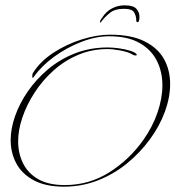

<svg xmlns="http://www.w3.org/2000/svg" viewBox="-20 -684 658 720"><path d="M447 -664Q480 -664 491.5 -651Q503 -638 503 -621Q503 -614 501.5 -607.5Q500 -601 496 -601Q491 -601 491 -607Q491 -624 483 -637.5Q475 -651 445 -651Q412 -651 394.5 -637.5Q377 -624 364 -608Q357 -599 357 -599Q355 -599 355 -602Q355 -606 358.5 -611Q362 -616 364 -619Q378 -641 400 -652.5Q422 -664 447 -664ZM220 16Q151 16 106.5 -8Q62 -32 41 -71.5Q20 -111 20 -159Q20 -201 36.5 -248.5Q53 -296 84.5 -341.5Q116 -387 160.5 -424.5Q205 -462 261.5 -484Q318 -506 384 -506Q403 -506 425 -503Q447 -500 465.5 -494.5Q484 -489 490 -483Q493 -480 493 -478Q493 -476 488 -476Q482 -476 474 -481Q461 -489 432.5 -494.5Q404 -500 383 -500Q324 -500 272.5 -478Q221 -456 180 -419Q139 -382 109.5 -336.5Q80 -291 64 -243.5Q48 -196 48 -154Q48 -109 66.5 -71.5Q85 -34 123.5 -12Q162 10 223 10Q315 10 391 -38.5Q467 -87 518 -160Q552 -208 570.5 -261.5Q589 -315 589 -364Q589 -415 568 -456.5Q547 -498 503 -523Q459 -548 389 -548Q339 -548 284 -526.5Q229 -505 182 -470.5Q135 -436 107 -396Q104 -392 103 -392Q101 -392 101 -397Q101 -407 104 -411Q131 -454 180 -486Q229 -518 286 -536Q343 -554 392 -554Q472 -554 522 -529Q572 -504 595 -462.5Q618 -421 618 -369Q618 -319 598.5 -265.5Q579 -212 542.5 -162Q506 -112 456.5 -71.5Q407 -31 347 -7.5Q287 16 220 16Z"/></svg>

Font: Explora
Style: Regular
Weight: 400
Designer: Robert E. Leuschke
Foundry: Robert E. Leuschke
Version: Version 1.010